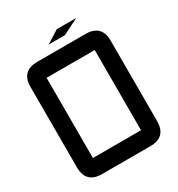

<svg xmlns="http://www.w3.org/2000/svg" viewBox="-227 -1148 1204 1296"><g transform="rotate(-30 375.0 -500.0)"><path d="M562.5 0H187.5Q62.5 0 62.5 -125V-750Q62.5 -875 187.5 -875H562.5Q687.5 -875 687.5 -750V-125Q687.5 0 562.5 0ZM562.5 -125V-750H187.5V-125ZM312.5 -937.5 411.1 -1000H562.5L438.5 -937.5Z"/></g></svg>

Font: Oldtimer
Style: Regular
Weight: 400
Designer: GGBotNet
Foundry: GGBotNet
Version: 1.00